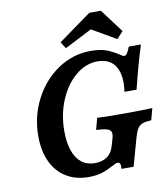

<svg xmlns="http://www.w3.org/2000/svg" viewBox="-86 -835 805 920"><g transform="rotate(-10 317.0 -375.5)"><path d="M67.2 -223.6Q67.2 -320 110.4 -402.6Q153.5 -485.2 226.2 -533.7Q299 -582.3 384.2 -582.3Q431.6 -582.3 461 -571.2Q490.3 -560.1 517.2 -542.3Q524.2 -537.5 530.3 -534.1Q536.4 -530.6 540.8 -530.6Q547.3 -530.6 553.7 -539.5Q560.2 -548.4 569 -571H627.9Q599.7 -483.1 569.8 -361.3H511Q518.5 -413.3 509.3 -450.6Q500 -487.9 474.5 -507.7Q448.9 -527.4 409.1 -527.4Q351.4 -527.4 302 -486.3Q252.6 -445.2 223.4 -375.8Q194.2 -306.5 194.2 -225.4Q194.2 -169.4 208 -129.8Q221.8 -90.3 248.1 -69.8Q274.4 -49.2 312 -49.2Q347.8 -49.2 371.5 -65.3Q395.2 -81.4 404.5 -113.4L415.3 -150Q421.4 -171.3 417.4 -182.4Q413.4 -193.5 396.7 -198.4Q379.9 -203.2 345.2 -204.8L360.6 -261.3Q387.9 -258.9 483.8 -258.9Q562.5 -258.9 628.8 -261.3L613.5 -204.8Q584.9 -203.2 570.1 -197.4Q555.4 -191.5 546.5 -177.8Q537.6 -164.1 529.6 -135.5L491.7 0H432.8Q434.7 -15.7 431.1 -24Q427.6 -32.3 419.4 -32.3Q414 -32.3 406.7 -28.8Q399.3 -25.4 391.2 -20.9Q364 -6 337 2.6Q310 11.3 271.5 11.3Q209.1 11.3 162.9 -17.2Q116.7 -45.6 91.9 -98.4Q67.2 -151.3 67.2 -223.6ZM250.5 -647.8 410.5 -763.3H467L552.2 -649.4L521.6 -615.8L377.9 -699L446.6 -705.7L271 -615.8Z"/></g></svg>

Font: Playfair Micro SmCond SmLight
Style: Italic
Weight: 360
Width: 4
Italic angle: -15.6°
Designer: Claus Eggers Sørensen
Foundry: Claus Eggers Sørensen
Version: Version 2.203;Glyphs 3.3 (3326)